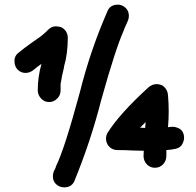

<svg xmlns="http://www.w3.org/2000/svg" viewBox="-20 -756 840 824"><path d="M513 -631 511 -625Q476 -547 415 -329Q369 -148 298 24Q285 48 256 48Q243 48 231 42Q207 28 207 1Q207 -13 213 -25Q214 -26 214 -27Q214 -28 215 -28L221 -42L218 -37L221 -44Q257 -117 321 -354Q322 -360 324 -365Q369 -544 443 -712Q455 -736 486 -736Q499 -736 510 -729Q533 -715 533 -688Q533 -675 527 -663Q527 -661 526 -660Q519 -646 513 -631ZM191 -318Q171 -318 157 -332.5Q143 -347 142 -367Q142 -426 158 -482Q143 -472 126 -457.5Q109 -443 90 -443Q70 -443 56 -457Q42 -471 42 -495Q42 -513 55 -526Q85 -551 118 -574L151 -597L157 -602H158L160 -604Q175 -616 187 -628.5Q199 -641 216 -643Q235 -643 247 -637Q270 -622 271 -595Q271 -526 255 -471L254 -464Q243 -418 243 -411Q242 -409 242 -406L241 -402L240 -394V-367Q240 -347 225 -332.5Q210 -318 191 -318ZM645 -36Q625 -36 611 -50Q597 -64 596 -85L597 -109L553 -110Q518 -112 483 -112Q455 -113 441 -137Q435 -149 435 -161Q435 -173 441 -185Q493 -268 617 -381Q634 -395 652 -395Q664 -395 677 -389Q699 -374 701 -347Q704 -313 704 -278Q704 -244 701 -210L708 -211L720 -212Q733 -212 748 -205Q770 -193 770 -164Q770 -152 762 -137Q754 -122 734 -117.5Q714 -113 694 -112V-85Q693 -64 679 -50Q665 -36 645 -36ZM603 -207 605 -232 581 -208Z"/></svg>

Font: Bad Comic
Style: Regular
Weight: 400
Designer: GGBotNet
Foundry: f0n7
Version: 0.9